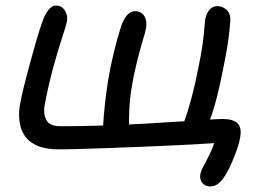

<svg xmlns="http://www.w3.org/2000/svg" viewBox="-20 -524 940 689"><path d="M734 145Q722 145 713 139Q704 133 700.5 123Q697 113 699 102Q701 89 711.5 70Q722 51 734 26Q746 1 755 -30L760 -11Q742 -10 702 -7.5Q662 -5 608 -2.5Q554 0 494 2.5Q434 5 376 7Q318 9 269.5 10.5Q221 12 191 12Q144 12 114 -1Q84 -14 68.5 -37Q53 -60 49.5 -92Q46 -124 54 -161Q59 -187 68.5 -224.5Q78 -262 89.5 -304Q101 -346 112 -383.5Q123 -421 132 -446Q139 -468 152 -486Q165 -504 182 -504Q196 -504 205 -495.5Q214 -487 218.5 -474Q223 -461 220 -446Q217 -431 203.5 -390.5Q190 -350 173 -289Q156 -228 141 -152Q134 -117 146 -94Q158 -71 197 -71Q272 -71 348.5 -73.5Q425 -76 496 -80Q567 -84 626 -88Q685 -92 725 -94.5Q765 -97 779 -97Q817 -97 833 -81Q849 -65 841 -26Q838 -10 830 13Q822 36 812.5 58Q803 80 794 96Q781 119 767 132Q753 145 734 145ZM349 -35Q349 -67 352.5 -108.5Q356 -150 361.5 -191Q367 -232 373 -264Q381 -306 391.5 -348Q402 -390 415 -431Q423 -454 435.5 -469Q448 -484 466 -484Q480 -484 490 -475.5Q500 -467 503.5 -453Q507 -439 504 -422Q501 -407 493.5 -383Q486 -359 477.5 -326Q469 -293 460 -252Q450 -202 446.5 -164.5Q443 -127 443 -98Q443 -69 442 -44ZM720 -59 630 -61Q642 -88 652 -120Q662 -152 672 -191Q682 -230 691 -277Q703 -333 707.5 -368.5Q712 -404 713.5 -425Q715 -446 717 -457Q721 -477 732.5 -489.5Q744 -502 759 -502Q779 -502 794 -488Q809 -474 806 -445Q804 -415 800 -386Q796 -357 791 -329Q786 -301 780 -273Q769 -218 759.5 -180Q750 -142 740.5 -114Q731 -86 720 -59Z"/></svg>

Font: Shantell Sans
Style: Italic
Weight: 400
Italic angle: -11°
Designer: Stephen Nixon, Anya Danilova, Shantell Martin
Foundry: Arrow Type
Version: Version 1.011;[c5ecc13dd]